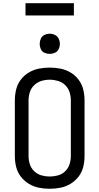

<svg xmlns="http://www.w3.org/2000/svg" viewBox="-20 -1162 616 1190"><path d="M288 8Q322 8 355 1.5Q388 -5 417.5 -23Q447 -41 467.5 -68Q488 -95 496 -128Q504 -161 504 -195V-540Q504 -574 496 -607Q488 -640 467.5 -667.5Q447 -695 417.5 -712.5Q388 -730 355 -736.5Q322 -743 288 -743Q254 -743 221 -736.5Q188 -730 158.5 -712.5Q129 -695 108.5 -667.5Q88 -640 80 -607Q72 -574 72 -540V-195Q72 -161 80 -128Q88 -95 108.5 -68Q129 -41 158.5 -23Q188 -5 221 1.5Q254 8 288 8ZM288 -68Q262 -68 237 -75Q212 -82 192.5 -100.5Q173 -119 165 -144Q157 -169 157 -195V-540Q157 -566 165 -591Q173 -616 192.5 -634.5Q212 -653 237 -660.5Q262 -668 288 -668Q314 -668 339.5 -660.5Q365 -653 384 -634.5Q403 -616 411 -591Q419 -566 419 -540V-195Q419 -169 411 -144Q403 -119 384 -100.5Q365 -82 339.5 -75Q314 -68 288 -68ZM288 -828Q305 -828 320.5 -835Q336 -842 343.5 -857.5Q351 -873 351 -890Q351 -907 343.5 -922.5Q336 -938 320.5 -945.5Q305 -953 288 -953Q271 -953 255.5 -945.5Q240 -938 233 -922.5Q226 -907 226 -890Q226 -873 233 -857.5Q240 -842 255.5 -835Q271 -828 288 -828ZM438 -1066V-1142H138V-1066Z"/></svg>

Font: Iosevka Sparkle
Style: Regular
Weight: 400
Designer: Belleve Invis
Foundry: Belleve Invis
Version: Version 4.5.0; ttfautohint (v1.8.3)